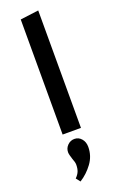

<svg xmlns="http://www.w3.org/2000/svg" viewBox="-173 -691 610 994"><g transform="rotate(-20 132.5 -193.5)"><path d="M183 0H82V-634L183 -647ZM185 105Q185 155 155.5 195Q126 235 86 260L68 237Q83 222 89 207Q95 192 95 170Q95 157 86 135Q77 108 77 96Q77 74 93 58Q109 42 131 42Q154 42 169.5 60Q185 78 185 105Z"/></g></svg>

Font: Arya
Style: Regular
Weight: 400
Designer: Eduardo Rodriguez Tunni, Modular Infotech
Foundry: Eduardo Rodriguez Tunni, Modular Infotech
Version: Version 1.002